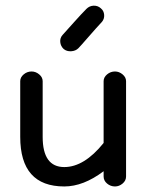

<svg xmlns="http://www.w3.org/2000/svg" viewBox="-20 -664 539 693"><path d="M395 9Q379 9 366.5 -1.5Q354 -12 354 -27V-46Q281 9 212 9Q53 9 53 -170V-371Q53 -385 65.5 -395.5Q78 -406 94 -406Q109 -406 121.5 -395.5Q134 -385 134 -371V-170Q134 -61 212 -61Q284 -61 354 -148V-371Q354 -385 366.5 -395.5Q379 -406 395 -406Q410 -406 422.5 -395.5Q435 -385 435 -371V-27Q435 -12 422.5 -1.5Q410 9 395 9ZM210 -487Q199 -497 197.5 -512Q196 -527 206 -538Q216 -549 245.5 -582Q275 -615 292 -632Q303 -643 318 -643.5Q333 -644 344 -634Q355 -625 356 -610Q357 -595 347 -584Q330 -566 300 -531.5Q270 -497 263 -490Q253 -480 237 -479Q221 -478 210 -487Z"/></svg>

Font: Hoogli Semibold
Style: Regular
Weight: 600
Designer: Anand Singh Naorem
Foundry: Brand New Type
Version: Version 1.00 b007